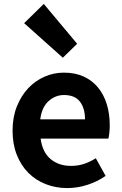

<svg xmlns="http://www.w3.org/2000/svg" viewBox="-20 -944 621 978"><path d="M322 14Q264 14 213 -6Q162 -26 124.5 -63.5Q87 -101 65.5 -155.5Q44 -210 44 -279Q44 -347 66 -402Q88 -457 124 -495Q160 -533 207 -553.5Q254 -574 305 -574Q363 -574 406.5 -554Q450 -534 479.5 -498Q509 -462 524 -413Q539 -364 539 -306Q539 -286 537 -267.5Q535 -249 532 -238H187Q196 -169 237.5 -134Q279 -99 342 -99Q377 -99 407.5 -109Q438 -119 468 -138L518 -48Q476 -19 425.5 -2.5Q375 14 322 14ZM413 -336Q413 -393 387 -426.5Q361 -460 306 -460Q262 -460 227.5 -429Q193 -398 185 -336ZM103 -826 203 -924 373 -721 300 -650Z"/></svg>

Font: Kinto Sans
Style: Bold
Weight: 700
Designer: Authors: Ryoko NISHIZUKA  (kana & ideographs); Paul D. Hunt (Latin, Greek & Cyrillic); Wenlong ZHANG  (bopomofo); Sandol
Foundry: Adobe Systems Incorporated, ookami Inc.
Version: Version 0.001